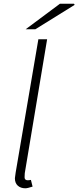

<svg xmlns="http://www.w3.org/2000/svg" viewBox="-20 -1001 421 1031"><path d="M60 -44 64 -74 186 -790H233L113 -71Q112 -66 112 -49Q112 -33 129 -33Q136 -33 146 -35L155 1Q128 10 116 10Q91 10 75.5 -4Q60 -18 60 -44ZM302 -981H377L381 -975L170 -844H118Z"/></svg>

Font: Nebula Sans Light
Style: Regular
Weight: 300
Italic angle: -9°
Designer: Paul D. Hunt for Adobe (as Source Sans)
Foundry: Nebula Entertainment & Broadcasting LLC
Version: Version 1.010